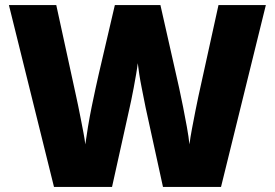

<svg xmlns="http://www.w3.org/2000/svg" viewBox="-20 -734 1079 754"><path d="M1024 -714 848 0H620L552 -311Q550 -320 546 -341Q542 -362 536.5 -389Q531 -416 527 -442Q523 -468 521 -486Q519 -468 514.5 -442Q510 -416 505 -389Q500 -362 495.5 -341Q491 -320 489 -311L420 0H192L15 -714H201L279 -356Q282 -343 287 -318.5Q292 -294 297.5 -266Q303 -238 308 -211.5Q313 -185 315 -167Q319 -197 325.5 -236Q332 -275 340 -314.5Q348 -354 355.5 -388Q363 -422 368 -444L431 -714H610L671 -444Q676 -423 683.5 -388.5Q691 -354 699 -314Q707 -274 714 -235Q721 -196 724 -167Q727 -192 734 -229Q741 -266 748 -301.5Q755 -337 759 -355L838 -714Z"/></svg>

Font: Noto Sans Thai Black
Style: Regular
Weight: 900
Version: Version 2.001